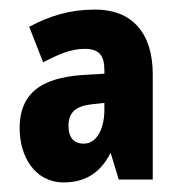

<svg xmlns="http://www.w3.org/2000/svg" viewBox="-20 -742 379 401"><path d="M179 -722C126 -722 84 -709 41 -686L70 -612C100 -627 126 -640 157 -640C187 -640 198 -626 198 -596V-588L163 -586C81 -582 21 -558 21 -474C21 -415 53 -361 113 -361C162 -361 192 -385 211 -423L228 -367H299V-587C299 -674 255 -722 179 -722ZM170 -524 198 -527V-513C198 -471 181 -442 155 -442C134 -442 123 -455 123 -479C123 -507 138 -520 170 -524Z"/></svg>

Font: Noto Sans Lao UI ExtCond ExtBd
Style: Regular
Weight: 800
Width: 2
Designer: Monotype Design Team
Foundry: Monotype Imaging Inc.
Version: Version 2.000